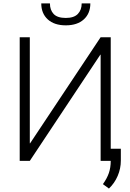

<svg xmlns="http://www.w3.org/2000/svg" viewBox="-20 -925 750 1104"><path d="M558.6 -710.9H616.7V0H558.6V-610.4L557.1 -610.8L151.4 0H93.3V-710.9H151.4V-101.1L152.8 -100.6ZM499.5 -905.3Q499.5 -847.7 461.9 -813.5Q424.3 -779.3 358.4 -779.3Q292 -779.3 254.6 -813.5Q217.3 -847.7 217.3 -905.3H267.1Q267.1 -867.2 288.6 -844.5Q310.1 -821.8 358.4 -821.8Q405.3 -821.8 427.5 -844.7Q449.7 -867.7 449.7 -905.3ZM674.8 -1.5Q674.8 44.4 656.7 86.4Q638.7 128.4 606.4 159.2L571.8 133.8Q595.2 101.1 606 69.8Q616.7 38.6 616.7 -0.5V-69.8H674.8Z"/></svg>

Font: Roboto Web
Style: Light
Weight: 300
Designer: Google
Version: Version 1.200310; 2013